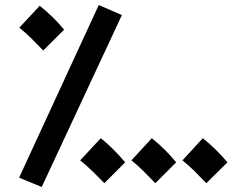

<svg xmlns="http://www.w3.org/2000/svg" viewBox="-20 -713 959 764"><path d="M146 31 465 -653 373 -693 56 -6ZM152 -512 235 -595C210 -626 175 -661 138 -690L57 -603C95 -572 115 -550 152 -512ZM395 16 478 -67C452 -98 418 -134 381 -163L299 -75C337 -44 358 -22 395 16ZM598 16 681 -67C656 -98 621 -134 584 -163L503 -75C541 -44 561 -22 598 16ZM801 16 885 -67C859 -98 824 -134 787 -163L706 -75C744 -44 764 -22 801 16Z"/></svg>

Font: Noto Sans Arabic UI SmBd
Style: Regular
Weight: 600
Designer: Monotype Design Team, Nadine Chahine and Nizar Qandah
Foundry: Monotype Imaging Inc.
Version: Version 2.010